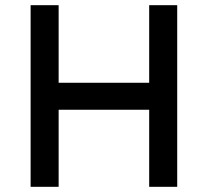

<svg xmlns="http://www.w3.org/2000/svg" viewBox="-20 -720 801 740"><path d="M555 -700H663V0H555ZM98 -700H206V0H98ZM145 -401H603V-297H145Z"/></svg>

Font: Easer Grotesk Variable
Style: Regular
Weight: 400
Designer: Boardeaser, Bonnie Shaver-Troup, Thomas Jockin
Foundry: Lexend
Version: Version 1.001;Glyphs 3.1.2 (3151)